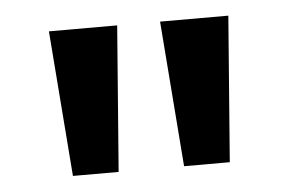

<svg xmlns="http://www.w3.org/2000/svg" viewBox="-32 -755 512 339"><g transform="rotate(-5 224.0 -585.0)"><path d="M186 -714 166 -456H85L65 -714ZM383 -714 363 -456H282L262 -714Z"/></g></svg>

Font: Noto Sans SemiBold
Style: Regular
Weight: 600
Designer: Monotype Design Team
Foundry: Monotype Imaging Inc.
Version: Version 2.007